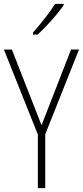

<svg xmlns="http://www.w3.org/2000/svg" viewBox="-20 -969 427 989"><path d="M194 -324 346 -714H387L213 -277V0H175V-276L0 -714H41ZM308 -942Q292 -919 268.5 -891Q245 -863 220 -836.5Q195 -810 174 -791H150V-801Q182 -838 211.5 -875.5Q241 -913 264 -949H308Z"/></svg>

Font: Noto Sans Arabic Cond ExtLt
Style: Regular
Weight: 200
Width: 3
Designer: Monotype Design Team, Nadine Chahine, Nizar Qandah and Khaled Hosny
Foundry: Monotype Imaging Inc.
Version: Version 2.012; ttfautohint (v1.8.4.7-5d5b)